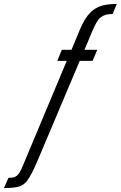

<svg xmlns="http://www.w3.org/2000/svg" viewBox="-176 -763 613 975"><path d="M-156 192 -133 140Q-117 140 -107 137.5Q-97 135 -90 129Q-83 123 -76.5 112.5Q-70 102 -63 86L163 -454H115L138 -510H187L232 -618Q244 -645 256.5 -665.5Q269 -686 284.5 -701Q300 -716 319.5 -725.5Q339 -735 363 -739Q387 -743 417 -743L396 -692Q376 -692 361.5 -688Q347 -684 335.5 -675Q324 -666 314.5 -649.5Q305 -633 294 -608L253 -510H318L294 -454H229L16 50Q-1 90 -14.5 116Q-28 142 -40.5 157.5Q-53 173 -68.5 180Q-84 187 -105 189.5Q-126 192 -156 192Z"/></svg>

Font: Saira UltraCondensed Medium
Style: Italic
Weight: 500
Width: 1
Italic angle: -12°
Designer: Hector Gatti with collaboration of the Omnibus-Type team
Foundry: Omnibus-Type
Version: Version 1.101